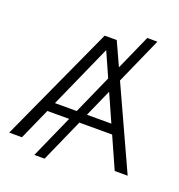

<svg xmlns="http://www.w3.org/2000/svg" viewBox="-148 -893 1012 1086"><g transform="rotate(20 358.5 -350.0)"><path d="M2.2 0 322.1 -700H394.8L715.3 0H637.3L343 -660.2H373.4L79 0ZM127.9 -188.9 149.8 -245.3H557L579.5 -188.9ZM179 70 553.1 -770H614.2L240.7 70Z"/></g></svg>

Font: Montserrat Thin
Style: Regular
Weight: 100
Designer: Julieta Ulanovsky
Foundry: Julieta Ulanovsky
Version: Version 9.000